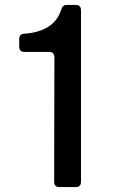

<svg xmlns="http://www.w3.org/2000/svg" viewBox="-20 -760 521 780"><path d="M288 0H221Q211 0 205.5 -5.5Q200 -11 200 -21L201 -528Q201 -538 195.5 -543.5Q190 -549 180 -549H79Q69 -549 63.5 -554.5Q58 -560 58 -570V-601Q58 -622 79 -623Q138 -627 176.5 -651.5Q215 -676 229 -722Q234 -740 252 -740H288Q298 -740 303.5 -734.5Q309 -729 309 -719V-21Q309 -11 303.5 -5.5Q298 0 288 0Z"/></svg>

Font: Shippori Antique B1
Style: Regular
Weight: 400
Designer: FONTDASU
Foundry: FONTDASU / Google Inc. / but / Adobe
Version: Version 2.001